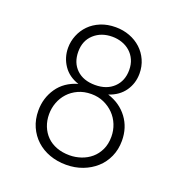

<svg xmlns="http://www.w3.org/2000/svg" viewBox="-130 -825 900 950"><g transform="rotate(20 320.0 -350.0)"><path d="M320 -38Q351 -38 380.5 -48Q410 -58 433 -77.5Q456 -97 470 -126.5Q484 -156 484 -195Q484 -228 472 -258Q460 -288 438 -310.5Q416 -333 386 -346.5Q356 -360 320 -360Q281 -360 250.5 -346Q220 -332 199 -309Q178 -286 167 -256.5Q156 -227 156 -195Q156 -161 167.5 -132Q179 -103 200 -82Q221 -61 251.5 -49.5Q282 -38 320 -38ZM320 -712Q359 -712 393.5 -699Q428 -686 453.5 -662.5Q479 -639 493.5 -606.5Q508 -574 508 -536Q508 -485 480 -444.5Q452 -404 398 -386Q464 -365 502 -314Q540 -263 540 -194Q540 -148 523 -110Q506 -72 476 -45Q446 -18 406 -3Q366 12 320 12Q273 12 233 -2.5Q193 -17 163.5 -44Q134 -71 117 -109Q100 -147 100 -194Q100 -260 136 -312.5Q172 -365 241 -385Q188 -402 160 -443.5Q132 -485 132 -536Q132 -570 145 -602Q158 -634 182 -658.5Q206 -683 241 -697.5Q276 -712 320 -712ZM320 -408Q381 -408 417.5 -443Q454 -478 454 -535Q454 -565 443.5 -588.5Q433 -612 414.5 -628.5Q396 -645 371.5 -653.5Q347 -662 320 -662Q262 -662 224 -627.5Q186 -593 186 -535Q186 -477 222 -442.5Q258 -408 320 -408Z"/></g></svg>

Font: Transpass ExtraLight
Style: Regular
Weight: 200
Designer: Delve Withrington
Foundry: Delve Fonts
Version: Version 1.001;December 18, 2019;FontCreator 12.0.0.2547 64-b